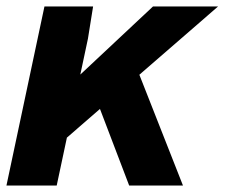

<svg xmlns="http://www.w3.org/2000/svg" viewBox="-36 -576 706 596"><path d="M112 -97 154 -289 439 -556H641ZM365 0 243 -320 384 -376 532 0ZM-16 0 102 -556H253L237 -456L140 0Z"/></svg>

Font: Azeret Mono Thin
Style: Bold Italic
Weight: 700
Italic angle: -12°
Version: Version 1.002